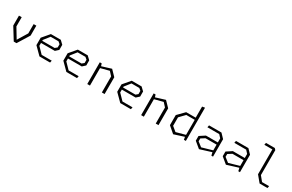

<svg xmlns="http://www.w3.org/2000/svg" viewBox="194 -2290 5812 3827"><g transform="rotate(30 3100.0 -377.0)"><path d="M110 -272.5V-500H173V-288.5L320 -45H301L448 -286.5V-500H510V-272.5L341.5 0H278.5Z M705 -165V-335L845 -500H1072.5L1148.5 -427.5V-310.5L1080.5 -248.5H734V-297H1048L1095.5 -337V-411L1048 -451H868L763 -317.5V-182.5L893 -49H1124.5L1114.5 0H870Z M1325 -165V-335L1465 -500H1692.5L1768.5 -427.5V-310.5L1700.5 -248.5H1354V-297H1668L1715.5 -337V-411L1668 -451H1488L1383 -317.5V-182.5L1513 -49H1744.5L1734.5 0H1490Z M2306.5 -368.5 2229 -453.5 1990 -391V-432L2248 -511.5L2369.5 -386V0H2306.5ZM1970.5 -500H2014L2032.5 -441.5V0H1970.5Z M2565 -165V-335L2705 -500H2932.5L3008.5 -427.5V-310.5L2940.5 -248.5H2594V-297H2908L2955.5 -337V-411L2908 -451H2728L2623 -317.5V-182.5L2753 -49H2984.5L2974.5 0H2730Z M3546.5 -368.5 3469 -453.5 3230 -391V-432L3488 -511.5L3609.5 -386V0H3546.5ZM3210.5 -500H3254L3272.5 -441.5V0H3210.5Z M4182.5 -68V-471.5L4177.5 -487V-755L4239.5 -765V0H4194.5ZM4201 -453H3988L3869 -329.5V-134.5L3972 -49.5L4201 -112V-68L3953 11.5L3807.5 -114V-346L3958.5 -500H4201Z M4807 -88V-386L4747.5 -451H4475L4485 -500H4770.5L4865 -401V0H4827ZM4408.5 -104V-211.5L4533 -293H4831.5V-243H4552.5L4463.5 -186.5V-121.5L4566.5 -41.5L4831.5 -118V-77L4547.5 11.5Z M5427 -88V-386L5367.5 -451H5095L5105 -500H5390.5L5485 -401V0H5447ZM5028.5 -104V-211.5L5153 -293H5451.5V-243H5172.5L5083.5 -186.5V-121.5L5186.5 -41.5L5451.5 -118V-77L5167.5 11.5Z M5817.5 -144V-734L5836.5 -716H5632.5L5642.5 -765H5845L5875.5 -732.5V-159L5965 -49H6127.5L6117.5 0H5937Z"/></g></svg>

Font: Monaspace Krypton Var ExLight
Style: Regular
Weight: 200
Designer: Riley Cran and the Lettermatic Team
Version: Version 1.200 (Monaspace Krypton Var)